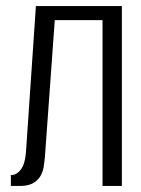

<svg xmlns="http://www.w3.org/2000/svg" viewBox="-20 -611 463 631"><path d="M15.7 0V-35.6Q35.1 -35.6 48.8 -54.4Q62.6 -73.2 65.3 -110.4L98 -591H380.5V0H316.9V-544.8H160L127.4 -92.5Q126.1 -79.3 123.8 -63.8Q121.4 -48.3 114.1 -34.5Q106.7 -20.7 92.2 -11.1Q77.7 -1.4 52.7 0Z"/></svg>

Font: Alumni Sans Thin
Style: Regular
Weight: 100
Designer: Robert E. Leuschke
Foundry: Robert E. Leuschke
Version: Version 1.018